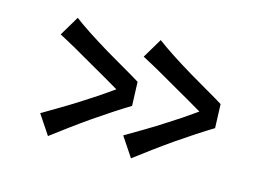

<svg xmlns="http://www.w3.org/2000/svg" viewBox="-63 -599 880 630"><g transform="rotate(15 376.5 -284.0)"><path d="M661 -251Q652 -257 634 -268Q616 -279 592.5 -293Q569 -307 544.5 -321Q520 -335 499 -347Q465 -367 432 -385.5Q399 -404 374 -417L414 -484Q435 -468 467 -447Q499 -426 539 -402Q569 -384 601.5 -365.5Q634 -347 658 -332ZM379 -251Q370 -257 352 -268Q334 -279 310.5 -293Q287 -307 262.5 -321Q238 -335 217 -347Q183 -367 150 -385.5Q117 -404 92 -417L132 -484Q153 -468 185 -447Q217 -426 257 -402Q287 -384 319.5 -365.5Q352 -347 376 -332ZM420 -84 376 -150Q403 -166 438.5 -187Q474 -208 506 -229Q546 -254 586 -282.5Q626 -311 658 -332L661 -251Q636 -236 604 -215Q572 -194 543 -174Q510 -151 479.5 -128.5Q449 -106 420 -84ZM138 -84 94 -150Q121 -166 156.5 -187Q192 -208 224 -229Q264 -254 304 -282.5Q344 -311 376 -332L379 -251Q354 -236 322 -215Q290 -194 261 -174Q228 -151 197.5 -128.5Q167 -106 138 -84Z"/></g></svg>

Font: Truculenta SemiBold
Style: Regular
Weight: 600
Version: Version 1.002